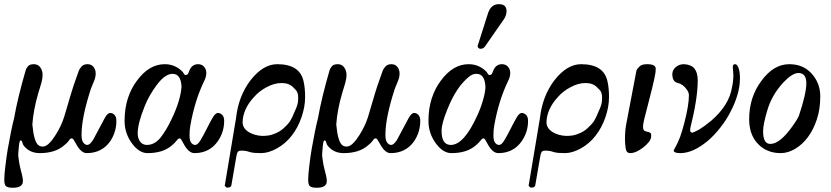

<svg xmlns="http://www.w3.org/2000/svg" viewBox="-38 -718 3962 915"><path d="M94.7 -4.9Q71.3 -23.4 69.3 -36.1Q67.4 -48.8 59.6 -48.8Q54.7 -48.8 51.8 -18.6Q48.8 11.7 48.8 24.4Q48.8 28.3 52.7 51.8Q55.7 72.3 59.6 85.9Q71.3 127.9 71.3 144.5Q71.3 176.8 23.4 176.8Q-2.9 176.8 -10.7 168Q-17.6 160.2 -17.6 138.7Q-17.6 116.2 -12.7 76.2Q-5.9 19.5 -1 -7.8Q15.6 -102.5 29.3 -155.3Q45.9 -250 84 -381.8Q85.9 -390.6 94.7 -401.4Q102.5 -412.1 123 -412.1Q143.6 -412.1 154.3 -396.5Q165 -380.9 165 -362.3Q165 -343.8 159.2 -322.8Q153.3 -301.8 144.5 -274.4Q121.1 -194.3 116.2 -125Q123 -47.9 142.6 -28.3Q151.4 -19.5 166 -19.5Q180.7 -19.5 196.8 -35.6Q212.9 -51.8 226.6 -74.2Q253.9 -117.2 267.1 -159.2Q280.3 -201.2 294.4 -251.5Q308.6 -301.8 337.9 -381.8Q340.8 -389.6 350.6 -400.9Q360.4 -412.1 378.9 -412.1Q397.5 -412.1 407.7 -398.9Q418 -385.7 418 -368.2Q418 -350.6 411.1 -334L395.5 -295.9Q350.6 -158.2 350.6 -76.2Q350.6 -47.9 359.4 -38.1Q367.2 -27.3 378.4 -27.3Q389.6 -27.3 405.3 -50.8Q418.9 -75.2 433.6 -103.5Q448.2 -131.8 461.4 -155.8Q474.6 -179.7 487.3 -179.7Q498 -179.7 507.3 -170.9Q516.6 -162.1 516.6 -141.6Q516.6 -88.9 487.3 -44.9Q447.3 11.7 375 11.7Q350.6 11.7 329.1 -24.4Q321.3 -37.1 315.4 -47.9Q309.6 -58.6 303.2 -58.6Q296.9 -58.6 290 -47.9Q283.2 -37.1 266.6 -24.4Q224.6 11.7 151.4 11.7Q118.2 11.7 94.7 -4.9Z M726.6 -61.5Q754.9 -97.7 779.3 -149.4Q822.3 -238.3 827.1 -304.7Q824.2 -366.2 784.2 -366.2Q748 -366.2 708 -311.5Q672.9 -264.6 652.3 -213.9Q618.2 -129.9 618.2 -83Q618.2 -58.6 629.9 -43Q641.6 -27.3 662.1 -27.3Q698.2 -27.3 726.6 -61.5ZM936.5 -335Q890.6 -241.2 869.1 -120.1Q865.2 -98.6 865.2 -73.2Q865.2 -47.9 873 -38.1Q880.9 -27.3 892.6 -27.3Q904.3 -27.3 918.5 -51.3Q932.6 -75.2 946.8 -103.5Q960.9 -131.8 974.6 -155.8Q988.3 -179.7 1000 -179.7Q1010.7 -179.7 1020.5 -170.9Q1030.3 -162.1 1030.3 -141.6Q1030.3 -88.9 1000 -44.9Q960 11.7 888.7 11.7Q863.3 11.7 841.8 -24.4Q834 -37.1 828.6 -47.9Q823.2 -58.6 817.4 -58.6Q811.5 -58.6 803.7 -47.9Q795.9 -37.1 780.3 -24.4Q738.3 11.7 665 11.7Q626 11.7 592.8 -32.2Q555.7 -81.1 555.7 -141.1Q555.7 -201.2 571.3 -249Q586.9 -296.9 614.3 -333Q671.9 -412.1 747.1 -412.1Q793.9 -412.1 828.1 -379.9Q835 -374 837.9 -367.2Q840.8 -360.4 848.6 -360.8Q856.4 -361.3 859.4 -369.1Q862.3 -377 866.2 -385.7Q878.9 -412.1 906.2 -412.1Q923.8 -412.1 934.6 -399.9Q945.3 -387.7 945.3 -370.1Q945.3 -353.5 936.5 -335Z M1321.3 -114.3Q1335 -127 1343.8 -139.6Q1354.5 -156.2 1367.2 -188.5Q1382.8 -220.7 1382.8 -242.2Q1382.8 -249 1382.8 -249Q1382.8 -251 1382.8 -253.9Q1383.8 -265.6 1377.9 -280.3Q1375 -287.1 1359.4 -301.8Q1339.8 -322.3 1303.7 -322.3Q1268.6 -322.3 1231.4 -301.8Q1196.3 -283.2 1171.9 -254.9Q1145.5 -226.6 1131.8 -195.3Q1118.2 -164.1 1118.2 -135.3Q1118.2 -106.4 1148.4 -87.9Q1174.8 -72.3 1210.9 -70.3Q1242.2 -70.3 1260.7 -77.1Q1279.3 -83 1294.4 -92.3Q1309.6 -101.6 1321.3 -114.3ZM1086.9 -155.3Q1098.6 -260.7 1156.2 -335.9Q1215.8 -412.1 1283.2 -412.1Q1392.6 -412.1 1409.2 -328.1Q1416 -298.8 1416 -254.9Q1416 -209 1398.9 -159.2Q1381.8 -109.4 1352.1 -71.3Q1322.3 -33.2 1281.7 -10.7Q1241.2 11.7 1206.1 11.7Q1172.9 11.7 1157.2 7.8Q1146.5 4.9 1136.7 2Q1123 -1 1109.4 0Q1097.7 0 1093.8 8.3Q1089.8 16.6 1087.9 30.3L1064.5 166Q1062.5 171.9 1058.6 173.8Q1054.7 175.8 1044.9 175.8Q1043.9 176.8 1043 176.8Q1033.2 168.9 1033.2 168V166Z M1543 -4.9Q1519.5 -23.4 1517.6 -36.1Q1515.6 -48.8 1507.8 -48.8Q1502.9 -48.8 1500 -18.6Q1497.1 11.7 1497.1 24.4Q1497.1 28.3 1501 51.8Q1503.9 72.3 1507.8 85.9Q1519.5 127.9 1519.5 144.5Q1519.5 176.8 1471.7 176.8Q1445.3 176.8 1437.5 168Q1430.7 160.2 1430.7 138.7Q1430.7 116.2 1435.5 76.2Q1442.4 19.5 1447.3 -7.8Q1463.9 -102.5 1477.5 -155.3Q1494.1 -250 1532.2 -381.8Q1534.2 -390.6 1543 -401.4Q1550.8 -412.1 1571.3 -412.1Q1591.8 -412.1 1602.5 -396.5Q1613.3 -380.9 1613.3 -362.3Q1613.3 -343.8 1607.4 -322.8Q1601.6 -301.8 1592.8 -274.4Q1569.3 -194.3 1564.5 -125Q1571.3 -47.9 1590.8 -28.3Q1599.6 -19.5 1614.3 -19.5Q1628.9 -19.5 1645 -35.6Q1661.1 -51.8 1674.8 -74.2Q1702.1 -117.2 1715.3 -159.2Q1728.5 -201.2 1742.7 -251.5Q1756.8 -301.8 1786.1 -381.8Q1789.1 -389.6 1798.8 -400.9Q1808.6 -412.1 1827.1 -412.1Q1845.7 -412.1 1856 -398.9Q1866.2 -385.7 1866.2 -368.2Q1866.2 -350.6 1859.4 -334L1843.8 -295.9Q1798.8 -158.2 1798.8 -76.2Q1798.8 -47.9 1807.6 -38.1Q1815.4 -27.3 1826.7 -27.3Q1837.9 -27.3 1853.5 -50.8Q1867.2 -75.2 1881.8 -103.5Q1896.5 -131.8 1909.7 -155.8Q1922.9 -179.7 1935.5 -179.7Q1946.3 -179.7 1955.6 -170.9Q1964.8 -162.1 1964.8 -141.6Q1964.8 -88.9 1935.5 -44.9Q1895.5 11.7 1823.2 11.7Q1798.8 11.7 1777.3 -24.4Q1769.5 -37.1 1763.7 -47.9Q1757.8 -58.6 1751.5 -58.6Q1745.1 -58.6 1738.3 -47.9Q1731.4 -37.1 1714.8 -24.4Q1672.9 11.7 1599.6 11.7Q1566.4 11.7 1543 -4.9Z M2376 -665Q2376 -646.5 2365.2 -628.9L2276.4 -501Q2267.6 -485.4 2252 -485.4Q2247.1 -485.4 2242.7 -488.8Q2238.3 -492.2 2238.3 -497.1Q2238.3 -502 2242.2 -511.7L2288.1 -656.2Q2302.7 -698.2 2339.4 -698.2Q2376 -698.2 2376 -665ZM2236.3 -167Q2252 -200.2 2263.7 -240.2Q2275.4 -280.3 2275.4 -304.7Q2272.5 -366.2 2232.4 -366.2Q2212.9 -366.2 2196.3 -351.6Q2135.7 -302.7 2093.8 -196.3Q2066.4 -129.9 2066.4 -93.8Q2066.4 -27.3 2110.4 -27.3Q2172.9 -27.3 2236.3 -167ZM2384.8 -335Q2338.9 -241.2 2317.4 -120.1Q2313.5 -98.6 2313.5 -73.2Q2313.5 -47.9 2321.3 -38.1Q2329.1 -27.3 2340.8 -27.3Q2352.5 -27.3 2366.7 -51.3Q2380.9 -75.2 2395 -103.5Q2409.2 -131.8 2422.9 -155.8Q2436.5 -179.7 2448.2 -179.7Q2459 -179.7 2468.8 -170.9Q2478.5 -162.1 2478.5 -141.6Q2478.5 -88.9 2448.2 -44.9Q2408.2 11.7 2336.9 11.7Q2311.5 11.7 2290 -24.4Q2282.2 -37.1 2276.9 -47.9Q2271.5 -58.6 2265.6 -58.6Q2259.8 -58.6 2252 -47.9Q2244.1 -37.1 2228.5 -24.4Q2186.5 11.7 2113.3 11.7Q2074.2 11.7 2041 -32.2Q2003.9 -81.1 2003.9 -141.1Q2003.9 -201.2 2019.5 -249Q2035.2 -296.9 2062.5 -333Q2120.1 -412.1 2195.3 -412.1Q2242.2 -412.1 2276.4 -379.9Q2283.2 -374 2286.1 -367.2Q2289.1 -360.4 2296.9 -360.8Q2304.7 -361.3 2307.6 -369.1Q2310.5 -377 2314.5 -385.7Q2327.1 -412.1 2354.5 -412.1Q2372.1 -412.1 2382.8 -399.9Q2393.6 -387.7 2393.6 -370.1Q2393.6 -353.5 2384.8 -335Z M2769.5 -114.3Q2783.2 -127 2792 -139.6Q2802.7 -156.2 2815.4 -188.5Q2831.1 -220.7 2831.1 -242.2Q2831.1 -249 2831.1 -249Q2831.1 -251 2831.1 -253.9Q2832 -265.6 2826.2 -280.3Q2823.2 -287.1 2807.6 -301.8Q2788.1 -322.3 2752 -322.3Q2716.8 -322.3 2679.7 -301.8Q2644.5 -283.2 2620.1 -254.9Q2593.8 -226.6 2580.1 -195.3Q2566.4 -164.1 2566.4 -135.3Q2566.4 -106.4 2596.7 -87.9Q2623 -72.3 2659.2 -70.3Q2690.4 -70.3 2709 -77.1Q2727.5 -83 2742.7 -92.3Q2757.8 -101.6 2769.5 -114.3ZM2535.2 -155.3Q2546.9 -260.7 2604.5 -335.9Q2664.1 -412.1 2731.4 -412.1Q2840.8 -412.1 2857.4 -328.1Q2864.3 -298.8 2864.3 -254.9Q2864.3 -209 2847.2 -159.2Q2830.1 -109.4 2800.3 -71.3Q2770.5 -33.2 2730 -10.7Q2689.5 11.7 2654.3 11.7Q2621.1 11.7 2605.5 7.8Q2594.7 4.9 2585 2Q2571.3 -1 2557.6 0Q2545.9 0 2542 8.3Q2538.1 16.6 2536.1 30.3L2512.7 166Q2510.7 171.9 2506.8 173.8Q2502.9 175.8 2493.2 175.8Q2492.2 176.8 2491.2 176.8Q2481.4 168.9 2481.4 168V166Z M3080.1 -341.8Q3073.2 -308.6 3050.8 -222.7Q3026.4 -132.8 3026.4 -117.2Q3026.4 -99.6 3032.2 -95.7Q3038.1 -91.8 3045.9 -90.3Q3053.7 -88.9 3059.6 -85.9Q3065.4 -84 3065.4 -71.3Q3065.4 -55.7 3054.7 -42Q3043 -27.3 3026.4 -14.6Q2992.2 11.7 2964.8 11.7Q2947.3 11.7 2943.8 -10.7Q2940.4 -33.2 2940.4 -53.7Q2940.4 -95.7 2946.3 -126L2995.1 -381.8Q2997.1 -388.7 3009.8 -401.4Q3020.5 -412.1 3045.9 -412.1Q3086.9 -412.1 3086.9 -391.1Q3086.9 -370.1 3080.1 -341.8Z M3454.1 -399.4Q3454.1 -412.1 3465.8 -412.1Q3474.6 -412.1 3481.4 -394.5Q3488.3 -377 3488.3 -343.8Q3488.3 -306.6 3476.6 -266.6Q3463.9 -223.6 3442.4 -183.6Q3423.8 -146.5 3393.6 -108.4Q3364.3 -71.3 3334 -45.9Q3264.6 11.7 3204.1 11.7Q3176.8 11.7 3172.9 2V-1Q3172.9 -2.9 3180.7 -16.6Q3191.4 -35.2 3203.1 -65.4Q3213.9 -95.7 3223.6 -133.8Q3245.1 -216.8 3245.1 -263.7Q3245.1 -278.3 3234.4 -292Q3216.8 -317.4 3190.4 -323.2Q3166 -329.1 3166 -365.2Q3166 -383.8 3182.1 -397.9Q3198.2 -412.1 3221.7 -412.1Q3256.8 -410.2 3272 -390.6Q3287.1 -371.1 3287.1 -335Q3287.1 -248 3252 -108.4Q3251 -103.5 3251 -98.6Q3251 -85.9 3260.7 -85.9Q3266.6 -85.9 3293.9 -100.6Q3319.3 -116.2 3352.5 -143.6Q3436.5 -216.8 3450.2 -300.8Q3457 -331.1 3457 -361.3Z M3766.6 -370.1Q3738.3 -370.1 3696.3 -326.2Q3640.6 -266.6 3619.1 -193.4Q3598.6 -125 3598.6 -92.8Q3598.6 -32.2 3632.8 -32.2Q3632.8 -32.2 3633.8 -32.2Q3679.7 -32.2 3741.2 -120.1Q3758.8 -143.6 3769.5 -167Q3804.7 -272.5 3804.7 -321.3Q3804.7 -370.1 3766.6 -370.1ZM3682.6 11.7Q3647.5 11.7 3621.1 0Q3594.7 -10.7 3574.2 -32.2Q3532.2 -76.2 3532.2 -149.4Q3532.2 -254.9 3590.8 -333Q3648.4 -412.1 3723.6 -412.1Q3789.1 -412.1 3829.1 -368.2Q3871.1 -322.3 3871.1 -259.3Q3871.1 -196.3 3854.5 -148.4Q3838.9 -100.6 3812.5 -64.9Q3786.1 -29.3 3751.5 -8.8Q3716.8 11.7 3682.6 11.7Z"/></svg>

Font: Menaion Unicode
Style: Regular
Weight: 400
Designer: Aleksandr Andreev
Foundry: Ponomar Technologies, Inc.
Version: 2.0